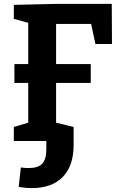

<svg xmlns="http://www.w3.org/2000/svg" viewBox="-20 -724 617 986"><path d="M448 -601H268V-395H446V-298H268V-94L358 -72V21Q358 128 302 185Q246 242 143 242Q112 242 76 236L87 136Q108 139 127 139Q176 139 197 116.5Q218 94 218 41V0H51V-72L125 -94V-298H54V-395H125V-607L51 -627V-699L265 -704H554L555 -498H470Z"/></svg>

Font: Bitter Pro
Style: Bold
Weight: 700
Designer: Sol Matas, and Bitter project Authors
Foundry: Sol Matas
Version: Version 1.010